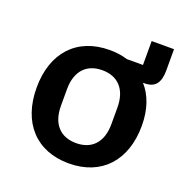

<svg xmlns="http://www.w3.org/2000/svg" viewBox="-117 -739 835 860"><g transform="rotate(20 300.0 -309.0)"><path d="M462.4 -630V-516H385.7C359.7 -524.1 330.6 -528.1 300.1 -528.1C144.2 -528.1 49.4 -424 49.4 -258.2C49.4 -92 144.2 12.1 300.1 12.1C455.6 12.1 550.8 -92 550.8 -258.2C550.8 -335.9 528.8 -397.4 489.7 -441.1H498.2C547.6 -441.1 568.9 -471.2 568.9 -528.1V-630ZM179.7 -218.4V-297.6C179.7 -385.3 226.2 -431.8 300.1 -431.8C373.6 -431.8 420.1 -385.3 420.1 -297.6V-218.4C420.1 -130.7 373.6 -84.5 300.1 -84.5C226.2 -84.5 179.7 -130.7 179.7 -218.4Z"/></g></svg>

Font: Margiela Mono SemiBold
Style: Regular
Weight: 600
Designer: Mike Abbink, Paul van der Laan, Pieter van Rosmalen
Foundry: Bold Monday
Version: Version 2.003 2021